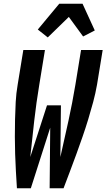

<svg xmlns="http://www.w3.org/2000/svg" viewBox="-20 -1001 566 1021"><path d="M144 0H70Q67 -45 64.5 -91Q62 -137 60.5 -182.5Q59 -228 59 -274Q59 -320 60 -366Q61 -412 63.5 -458.5Q66 -505 74 -551L104 -735H219L189 -551Q173 -455 162 -358.5Q151 -262 141 -166L230 -441H304L301 -166Q323 -262 344 -358.5Q365 -455 381 -551L411 -735H526L496 -551Q488 -505 475.5 -458.5Q463 -412 449 -366Q435 -320 419 -274Q403 -228 386.5 -182.5Q370 -137 352.5 -91Q335 -45 318 0H244L247 -322ZM234 -802 181 -844 295 -981H419L484 -839L422 -807L346 -911Z"/></svg>

Font: Iosevka Term Curly XBd Obl
Style: Regular
Weight: 800
Italic angle: -9°
Designer: Belleve Invis
Foundry: Belleve Invis
Version: Version 32.3.0